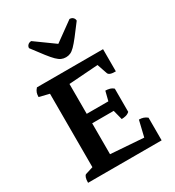

<svg xmlns="http://www.w3.org/2000/svg" viewBox="-210 -1016 1034 1137"><g transform="rotate(-30 307.0 -447.5)"><path d="M53.9 0Q53.9 -21.9 58.4 -35.1Q62.9 -48.4 69.9 -50.9L140.1 -72.9L122.4 -52.4V-585.8L140 -565.2L53.9 -586.4Q53.9 -603.1 58.2 -615.6Q62.4 -628.1 74.3 -641H526.4V-489.3Q500.9 -489.3 489.2 -494Q477.5 -498.7 474.5 -507.7L447.7 -586L461.7 -577L240.2 -561.2L251.2 -574.2V-349.5L241.2 -357.8H410.1L397.1 -349.5L415.3 -421.7Q428.5 -421.7 443.2 -418Q457.9 -414.4 469.9 -403.6V-245Q457.9 -234.2 443.2 -230.8Q428.5 -227.4 415.3 -227.4L396.1 -302.1L410.1 -293.1H241.2L251.2 -302.5V-71.4L241.2 -82.4L484.2 -64.9L471.6 -47.8L501.8 -173.7Q518.5 -173.7 531.3 -169.4Q544.1 -165.2 556.9 -155V0ZM313.4 -708.9Q296.5 -708.9 282.4 -715.1Q268.4 -721.2 251.6 -737.5Q234.9 -753.8 210.9 -784.7Q186.9 -815.5 149.7 -865.4Q149.7 -877.9 158.8 -886.6Q168 -895.2 182 -895.2L325.2 -791.8H300.5L443.6 -895.2Q458.2 -895.2 467 -886.6Q475.9 -877.9 475.9 -865.4Q438.7 -815.5 414.5 -784.7Q390.3 -753.8 374 -737.5Q357.8 -721.2 343.7 -715.1Q329.7 -708.9 313.4 -708.9Z"/></g></svg>

Font: Petrona
Style: Regular
Weight: 400
Designer: Ringo R. Seeber
Foundry: Ringo R. Seeber
Version: Version 2.001; ttfautohint (v1.8.3)